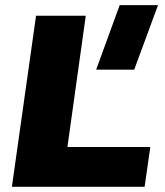

<svg xmlns="http://www.w3.org/2000/svg" viewBox="-20 -721 636 741"><path d="M311 -660.2 240.2 -153.8H560.1L538.1 0H25.9L119.1 -660.2ZM351.1 -452.1 441.9 -701.2H589.8L498 -452.1Z"/></svg>

Font: Human Sans Black
Style: Italic
Weight: 800
Italic angle: -8°
Designer: Tim Radville
Foundry: Continuum
Version: Version 1.000;FEAKit 1.0